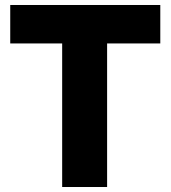

<svg xmlns="http://www.w3.org/2000/svg" viewBox="-20 -749 683 769"><path d="M229 -575H21V-729H622V-575H409V0H229Z"/></svg>

Font: Mona Sans ExtraBold
Style: Regular
Weight: 800
Designer: Deni Anggara
Foundry: GitHub
Version: Version 2.000